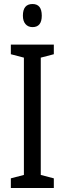

<svg xmlns="http://www.w3.org/2000/svg" viewBox="-20 -936 323 956"><path d="M248 0H34V-48L99 -65V-649L34 -666V-714H248V-666L183 -649V-65L248 -48ZM142 -916Q188 -916 188 -858Q188 -801 142 -801Q120 -801 107 -816Q94 -831 94 -858Q94 -916 142 -916Z"/></svg>

Font: Noto Sans Myanmar ExtraCondensed
Style: Regular
Weight: 400
Width: 2
Designer: Monotype Design Team
Foundry: Monotype Imaging Inc.
Version: Version 2.107; ttfautohint (v1.8.4.7-5d5b)